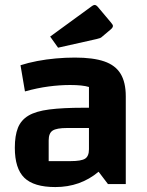

<svg xmlns="http://www.w3.org/2000/svg" viewBox="-20 -745 595 777"><path d="M204 12Q117 12 78.5 -25.5Q40 -63 40 -147Q40 -196 52.5 -227.5Q65 -259 95 -277Q125 -295 179.5 -302Q234 -309 318 -309H370V-227H252Q209 -227 193 -216.5Q177 -206 177 -177V-93H266Q309 -93 324.5 -103Q340 -113 340 -141V-393Q314 -401 264 -401Q222 -401 176.5 -395Q131 -389 81 -375L63 -481Q94 -491 130.5 -498Q167 -505 206 -508.5Q245 -512 283 -512Q357 -512 402 -496.5Q447 -481 468 -446.5Q489 -412 489 -355V0H417L379 -50Q305 12 204 12ZM215 -552 183 -597 353 -721Q359 -725 363 -725Q369 -725 376 -717L429 -654Q437 -645 437 -640Q437 -633 427 -625L395 -598Q390 -593 385 -591Q380 -589 371 -587Z"/></svg>

Font: Changa ExtraLight SemiBold
Style: Regular
Weight: 600
Version: Version 3.002; ttfautohint (v1.8.2)